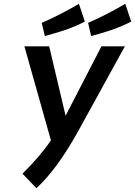

<svg xmlns="http://www.w3.org/2000/svg" viewBox="-20 -950 708 1007"><path d="M171 37Q280 -63 390 -262L635 -707H512L324 -343L238 -707H108L247 -214Q193 -133 98 -39ZM215 -761Q245 -768 323 -793Q391 -818 425 -837L394 -930Q295 -872 199 -830ZM458 -761Q488 -768 566 -793Q634 -818 668 -837L637 -930Q538 -872 442 -830Z"/></svg>

Font: Brisa Sans Medium
Style: Italic
Weight: 600
Italic angle: -8°
Designer: Dalton Maag Ltd
Foundry: Dalton Maag Ltd
Version: Version 1.101;July 10, 2019;FontCreator 11.5.0.2425 64-bit